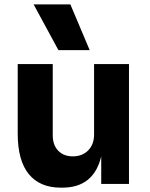

<svg xmlns="http://www.w3.org/2000/svg" viewBox="-20 -841 685 878"><path d="M390.1 -611.8H247.1L133.8 -820.8H301.8ZM265.1 17.1H257.8Q162.1 17.1 111.6 -44.9Q61 -106.9 61 -230V-547.9H221.2V-222.2Q221.2 -177.7 246.1 -151.9Q271 -126 313 -126Q356.4 -126 383.3 -153.3Q410.2 -180.7 410.2 -226.1V-547.9H569.8V0H442.9V-126Q408.7 17.1 265.1 17.1Z"/></svg>

Font: Sora
Style: Bold
Weight: 700
Designer: Jonathan Barnbrook, Julián Moncada
Foundry: Barnbrook Fonts
Version: Version 2.000